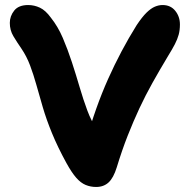

<svg xmlns="http://www.w3.org/2000/svg" viewBox="-20 -731 744 763"><path d="M362 12Q340 12 320.5 4Q301 -4 283 -24.5Q265 -45 244 -83Q209 -147 186.5 -202Q164 -257 150 -305Q136 -353 124.5 -394Q113 -435 99.5 -471Q86 -507 65 -538Q47 -564 33 -587.5Q19 -611 19 -640Q19 -667 36.5 -689Q54 -711 92 -711Q116 -711 138.5 -700.5Q161 -690 182 -661Q210 -626 229.5 -580.5Q249 -535 265.5 -484.5Q282 -434 296.5 -384.5Q311 -335 327 -292Q343 -249 364 -219L322 -170Q359 -304 409.5 -417Q460 -530 523 -631Q545 -664 562.5 -681Q580 -698 595.5 -704.5Q611 -711 626 -711Q658 -711 676.5 -688Q695 -665 695 -634Q695 -611 690 -593Q685 -575 675 -555.5Q665 -536 647 -507Q614 -452 586 -402Q558 -352 534 -300.5Q510 -249 487.5 -192Q465 -135 444 -66Q431 -24 411.5 -6Q392 12 362 12Z"/></svg>

Font: Shantell Sans
Style: Bold
Weight: 700
Designer: Stephen Nixon, Anya Danilova, Shantell Martin
Foundry: Arrow Type
Version: Version 1.011;[c5ecc13dd]